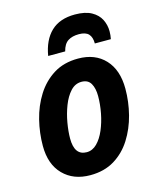

<svg xmlns="http://www.w3.org/2000/svg" viewBox="-116 -848 765 938"><g transform="rotate(-15 266.5 -379.0)"><path d="M224 10Q139 10 87.5 -42.5Q36 -95 36 -188Q36 -253 52 -318Q68 -383 102 -437Q136 -491 188 -523.5Q240 -556 312 -556Q398 -556 448 -502.5Q498 -449 498 -354Q498 -288 481.5 -223.5Q465 -159 431.5 -106Q398 -53 346.5 -21.5Q295 10 224 10ZM236 -103Q265 -103 288 -126Q311 -149 327 -186.5Q343 -224 351.5 -268Q360 -312 360 -354Q360 -393 346 -417.5Q332 -442 299 -442Q267 -442 243.5 -416.5Q220 -391 204.5 -351Q189 -311 181.5 -267.5Q174 -224 174 -188Q174 -103 236 -103ZM175 -606Q188 -684 232 -726Q276 -768 353 -768Q405 -768 436.5 -750.5Q468 -733 482 -705Q496 -677 496 -645Q496 -625 492 -606H411Q411 -638 396 -654Q381 -670 347 -670Q313 -670 291.5 -656Q270 -642 261 -606Z"/></g></svg>

Font: Noto Sans SemiCondensed
Style: Bold Italic
Weight: 700
Width: 4
Italic angle: -12°
Designer: Monotype Design Team
Foundry: Monotype Imaging Inc.
Version: Version 2.013; ttfautohint (v1.8.4.7-5d5b)